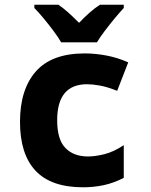

<svg xmlns="http://www.w3.org/2000/svg" viewBox="-20 -786 640 816"><path d="M333 10Q197 10 131 -60.5Q65 -131 65 -268Q65 -406 132.5 -482.5Q200 -559 340 -559Q385 -559 432.5 -550Q480 -541 525 -521L478 -400Q435 -417 404 -422.5Q373 -428 350 -428Q223 -428 223 -275Q223 -193 258 -157Q293 -121 354 -121Q384 -121 423 -130.5Q462 -140 506 -169V-30Q463 -8 420.5 1Q378 10 333 10ZM240 -606Q228 -627 207.5 -654.5Q187 -682 165 -708.5Q143 -735 126 -752V-766H228Q250 -751 271 -732Q292 -713 316 -689Q340 -714 361.5 -733Q383 -752 405 -766H506V-752Q489 -734 467.5 -708Q446 -682 425.5 -655Q405 -628 392 -606Z"/></svg>

Font: Noto Sans Mono ExtraBold
Style: Regular
Weight: 800
Designer: Monotype Design Team
Foundry: Monotype Imaging Inc.
Version: Version 2.014